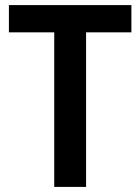

<svg xmlns="http://www.w3.org/2000/svg" viewBox="-20 -734 551 754"><path d="M318 0H193V-607H15V-714H496V-607H318Z"/></svg>

Font: Noto Sans Hebrew SemiCondensed SemiBold
Style: Regular
Weight: 600
Width: 4
Designer: Monotype Design Team
Foundry: Monotype Imaging Inc.
Version: Version 2.004; ttfautohint (v1.8.4.7-5d5b)